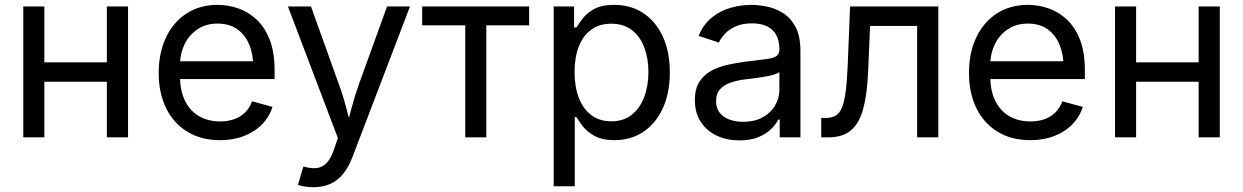

<svg xmlns="http://www.w3.org/2000/svg" viewBox="-20 -573 5186 801"><path d="M446.3 -313V-231.9H144V-313ZM165 -545.9V0H77.1V-545.9ZM514.2 -545.9V0H425.8V-545.9Z M897.9 11.7Q818.8 11.7 761.5 -23.4Q704.1 -58.6 673.1 -121.6Q642.1 -184.6 642.1 -268.6Q642.1 -352.5 672.4 -416.5Q702.6 -480.5 758.1 -516.6Q813.5 -552.7 887.7 -552.7Q931.2 -552.7 973.4 -538.3Q1015.6 -523.9 1050 -491.9Q1084.5 -460 1105 -407.7Q1125.5 -355.5 1125.5 -279.8V-243.2H701.7V-317.4H1078.1L1037.1 -290Q1037.1 -343.8 1020.3 -385.5Q1003.4 -427.2 970.2 -450.9Q937 -474.6 887.7 -474.6Q838.4 -474.6 803.2 -450.4Q768.1 -426.3 749.5 -387.5Q731 -348.6 731 -304.2V-254.9Q731 -194.3 752 -152.1Q772.9 -109.9 810.8 -88.1Q848.6 -66.4 898.4 -66.4Q930.7 -66.4 957 -75.7Q983.4 -85 1002.4 -103.8Q1021.5 -122.6 1031.7 -150.4L1116.7 -127Q1104 -85.9 1073.7 -54.7Q1043.5 -23.4 998.8 -5.9Q954.1 11.7 897.9 11.7Z M1223.1 197.8 1245.6 121.6 1254.9 124Q1281.7 130.9 1303.7 127.7Q1325.7 124.5 1343.3 106Q1360.8 87.4 1374 48.3L1389.6 2.9L1181.2 -545.9H1277.3L1393.6 -222.2Q1412.1 -171.4 1424.8 -121.6Q1437.5 -71.8 1451.7 -24.9H1419.4Q1433.6 -71.8 1446.5 -121.8Q1459.5 -171.9 1477.5 -222.2L1594.7 -545.9H1690.4L1450.7 81.5Q1434.1 125 1410.9 153.1Q1387.7 181.2 1356.9 194.6Q1326.2 208 1287.6 208Q1264.2 208 1247.1 204.6Q1230 201.2 1223.1 197.8Z M1920.9 0V-467.3H1741.2V-545.9H2187.5V-467.3H2008.8V0Z M2290 204.1V-545.9H2375V-458.5H2384.8Q2394 -473.1 2410.6 -495.4Q2427.2 -517.6 2458.5 -535.2Q2489.7 -552.7 2543 -552.7Q2611.3 -552.7 2663.3 -518.6Q2715.3 -484.4 2744.9 -421.1Q2774.4 -357.9 2774.4 -271.5Q2774.4 -184.6 2745.1 -121.1Q2715.8 -57.6 2663.8 -22.9Q2611.8 11.7 2543.5 11.7Q2491.7 11.7 2460 -6.1Q2428.2 -23.9 2411.1 -46.6Q2394 -69.3 2384.8 -84.5H2377.9V204.1ZM2530.3 -66.9Q2581.5 -66.9 2616 -94.5Q2650.4 -122.1 2667.7 -168.7Q2685.1 -215.3 2685.1 -272.5Q2685.1 -329.1 2668 -374.8Q2650.9 -420.4 2616.5 -447.3Q2582 -474.1 2530.3 -474.1Q2480 -474.1 2445.8 -448.7Q2411.6 -423.3 2394.3 -378.2Q2377 -333 2377 -272.5Q2377 -211.9 2394.5 -165.5Q2412.1 -119.1 2446.5 -93Q2481 -66.9 2530.3 -66.9Z M3064.9 12.7Q3013.2 12.7 2970.9 -6.8Q2928.7 -26.4 2903.8 -64Q2878.9 -101.6 2878.9 -155.3Q2878.9 -202.1 2897.5 -231.4Q2916 -260.7 2947 -277.6Q2978 -294.4 3015.6 -302.7Q3053.2 -311 3091.3 -315.9Q3140.1 -322.3 3170.9 -325.7Q3201.7 -329.1 3216.6 -337.4Q3231.4 -345.7 3231.4 -365.7V-368.7Q3231.4 -402.8 3218.8 -426.5Q3206.1 -450.2 3180.7 -462.9Q3155.3 -475.6 3117.2 -475.6Q3078.1 -475.6 3050.3 -463.4Q3022.5 -451.2 3005.1 -432.9Q2987.8 -414.6 2979 -395.5L2894.5 -423.3Q2915.5 -473.1 2951.2 -501.2Q2986.8 -529.3 3029.8 -541Q3072.8 -552.7 3114.7 -552.7Q3142.1 -552.7 3177 -546.1Q3211.9 -539.6 3244.4 -520Q3276.9 -500.5 3298.1 -462.2Q3319.3 -423.8 3319.3 -359.9V0H3232.9V-74.2H3227.1Q3217.8 -55.2 3197.3 -34.9Q3176.8 -14.6 3144 -1Q3111.3 12.7 3064.9 12.7ZM3080.1 -64.9Q3128.9 -64.9 3162.6 -84Q3196.3 -103 3213.9 -133.5Q3231.4 -164.1 3231.4 -197.3V-272.9Q3226.1 -266.6 3208 -261.5Q3189.9 -256.3 3166.7 -252.4Q3143.6 -248.5 3121.8 -245.8Q3100.1 -243.2 3087.4 -241.7Q3055.7 -237.8 3028.1 -228.3Q3000.5 -218.8 2983.9 -200.4Q2967.3 -182.1 2967.3 -150.9Q2967.3 -122.6 2981.9 -103.5Q2996.6 -84.5 3022 -74.7Q3047.4 -64.9 3080.1 -64.9Z M3406.2 0V-81.1H3425.8Q3449.7 -81.1 3465.8 -90.3Q3481.9 -99.6 3492.2 -123.5Q3502.4 -147.5 3508.1 -190.9Q3513.7 -234.4 3516.6 -302.7L3526.4 -545.9H3894.5V0H3806.2V-464.8H3609.9L3601.6 -272.5Q3597.7 -182.1 3581.8 -121.3Q3565.9 -60.5 3531.2 -30.3Q3496.6 0 3436 0Z M4278.3 11.7Q4199.2 11.7 4141.8 -23.4Q4084.5 -58.6 4053.5 -121.6Q4022.5 -184.6 4022.5 -268.6Q4022.5 -352.5 4052.7 -416.5Q4083 -480.5 4138.4 -516.6Q4193.8 -552.7 4268.1 -552.7Q4311.5 -552.7 4353.8 -538.3Q4396 -523.9 4430.4 -491.9Q4464.8 -460 4485.4 -407.7Q4505.9 -355.5 4505.9 -279.8V-243.2H4082V-317.4H4458.5L4417.5 -290Q4417.5 -343.8 4400.6 -385.5Q4383.8 -427.2 4350.6 -450.9Q4317.4 -474.6 4268.1 -474.6Q4218.8 -474.6 4183.6 -450.4Q4148.4 -426.3 4129.9 -387.5Q4111.3 -348.6 4111.3 -304.2V-254.9Q4111.3 -194.3 4132.3 -152.1Q4153.3 -109.9 4191.2 -88.1Q4229 -66.4 4278.8 -66.4Q4311 -66.4 4337.4 -75.7Q4363.8 -85 4382.8 -103.8Q4401.9 -122.6 4412.1 -150.4L4497.1 -127Q4484.4 -85.9 4454.1 -54.7Q4423.8 -23.4 4379.2 -5.9Q4334.5 11.7 4278.3 11.7Z M5001 -313V-231.9H4698.7V-313ZM4719.7 -545.9V0H4631.8V-545.9ZM5068.8 -545.9V0H4980.5V-545.9Z"/></svg>

Font: Inter Variable LoSnoCo
Style: Regular
Weight: 400
Designer: Rasmus Andersson
Foundry: rsms
Version: Version 4.000;git-a52131595; featfreeze: case,dlig,ss01,ss02